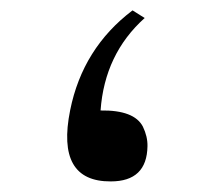

<svg xmlns="http://www.w3.org/2000/svg" viewBox="-20 -354 401 370"><path d="M115.2 -141.6Q139.2 -261.2 235.4 -334L258.8 -319.3Q181.6 -250 173.8 -141.1Q238.8 -142.1 255.4 -109.9Q264.6 -90.8 264.2 -72.3Q263.2 -4.4 193.4 -4.4Q87.4 -3.9 115.2 -141.6Z"/></svg>

Font: Dirooz
Style: Regular
Weight: 400
Foundry: DejaVu fonts team - Redesigned by Saber Rastikerdar
Version: Version 0.2.1